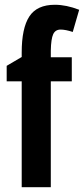

<svg xmlns="http://www.w3.org/2000/svg" viewBox="-20 -785 352 805"><path d="M281 -545H193V-573Q194 -622 203 -641.5Q212 -661 234 -661Q255 -661 285 -651L312 -744Q258 -765 210 -765Q135 -765 103 -716Q71 -667 71 -565V-546L8 -509V-444H71V0H193V-444H281Z"/></svg>

Font: Noto Sans UI Condensed
Style: Bold
Weight: 700
Width: 3
Designer: Monotype Design Team
Foundry: Monotype Imaging Inc.
Version: 1.001